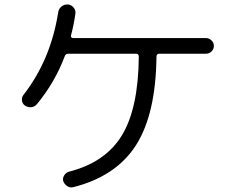

<svg xmlns="http://www.w3.org/2000/svg" viewBox="-20 -805 1040 849"><path d="M890.6 -636.7Q904.3 -636.7 915 -626.5Q925.8 -616.2 925.8 -602.1Q925.8 -587.9 915.5 -577.6Q905.3 -567.4 890.6 -567.4H683.6Q671.9 -567.4 671.9 -553.7Q668.9 -299.8 581.1 -162.6Q493.2 -25.4 304.7 22.5Q290 26.4 277.3 18.1Q264.6 9.8 259.8 -3.9Q255.9 -16.6 263.7 -29.3Q271.5 -42 285.2 -45.9Q446.3 -86.9 519 -206.5Q591.8 -326.2 593.8 -554.7Q593.8 -566.4 583 -567.4H281.2Q269.5 -567.4 265.6 -554.7Q223.6 -442.4 143.6 -344.7Q133.8 -333 119.1 -331.1Q104.5 -329.1 90.8 -337.9Q79.1 -345.7 77.1 -360.4Q75.2 -375 84 -385.7Q204.1 -540 237.3 -750Q239.3 -765.6 251.5 -775.9Q263.7 -786.1 280.3 -785.2Q294.9 -784.2 305.2 -772Q315.4 -759.8 313.5 -745.1Q305.7 -691.4 293.9 -648.4Q292 -637.7 302.7 -636.7Z"/></svg>

Font: Rounded-X Mgen+ 1mn regular
Style: Regular
Weight: 400
Designer: [Source Han Sans]
Ryoko NISHIZUKA  (kana & ideographs); Paul D. Hunt (Latin, Greek & Cyrillic); Wenlong ZHANG  (bopomofo
Version: Version 1.059.20150602